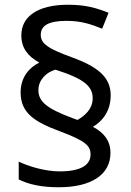

<svg xmlns="http://www.w3.org/2000/svg" viewBox="-20 -785 553 810"><path d="M67 -395C67 -307 128 -270 233 -231C342 -190 362 -170 362 -133C362 -95 331 -62 232 -62C169 -62 102 -83 59 -103V-28C101 -7 154 5 228 5C365 5 446 -48 446 -140C446 -191 419 -225 372 -250C411 -273 447 -315 447 -383C447 -463 387 -505 284 -543C182 -580 152 -601 152 -638C152 -675 181 -697 261 -697C325 -697 365 -682 411 -664L438 -731C388 -751 342 -765 267 -765C140 -765 70 -716 70 -636C70 -582 98 -547 146 -521C105 -501 67 -461 67 -395ZM142 -405C142 -449 177 -481 214 -491C337 -452 371 -420 371 -370C371 -325 338 -297 307 -279L285 -287C178 -327 142 -356 142 -405Z"/></svg>

Font: Noto Sans Psalter Pahlavi
Style: Regular
Weight: 400
Designer: Monotype Design Team
Foundry: Monotype Imaging Inc.
Version: Version 2.002